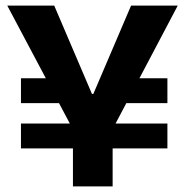

<svg xmlns="http://www.w3.org/2000/svg" viewBox="-20 -673 662 687"><path d="M55 -142V-231H579V-142ZM55 -304V-393H246V-304ZM390 -304V-393H579V-304ZM241 -6V-210L6 -653H174L309 -337H314L449 -653H616L383 -211V-6Z"/></svg>

Font: Bricolage Grotesque 24pt
Style: Bold
Weight: 700
Designer: Mathieu Triay
Foundry: Atelier Triay
Version: Version 1.001;gftools[0.9.33.dev8+g029e19f]